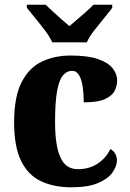

<svg xmlns="http://www.w3.org/2000/svg" viewBox="-20 -786 552 816"><path d="M283 10Q210 10 155 -15.5Q100 -41 70 -101.5Q40 -162 40 -266Q40 -375 72 -437Q104 -499 158.5 -524.5Q213 -550 280 -550Q353 -550 396.5 -535Q440 -520 459 -495.5Q478 -471 478 -444Q478 -423 468 -401.5Q458 -380 427.5 -365.5Q397 -351 336 -351Q336 -386 331.5 -417Q327 -448 316 -466.5Q305 -485 286 -485Q264 -485 247.5 -465.5Q231 -446 222.5 -398.5Q214 -351 214 -267Q214 -168 236.5 -117.5Q259 -67 311 -67Q361 -67 397 -92Q433 -117 449 -153Q463 -145 470 -132Q477 -119 477 -105Q477 -80 458 -53Q439 -26 396.5 -8Q354 10 283 10ZM202 -606Q192 -629 172 -655.5Q152 -682 130.5 -708Q109 -734 94 -753V-766H174Q185 -755 203.5 -738Q222 -721 241.5 -704Q261 -687 275 -675Q289 -687 309 -704Q329 -721 348 -738Q367 -755 377 -766H457V-753Q443 -734 421.5 -708Q400 -682 379.5 -655.5Q359 -629 349 -606Z"/></svg>

Font: Noto Serif Armenian SemiCondensed ExtraBold
Style: Regular
Weight: 800
Width: 4
Designer: Monotype Design Team
Foundry: Monotype Imaging Inc.
Version: Version 2.008; ttfautohint (v1.8.4.7-5d5b)